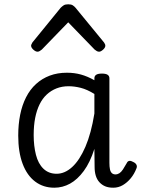

<svg xmlns="http://www.w3.org/2000/svg" viewBox="-20 -858 661 895"><path d="M233 17Q182 17 144 -11.5Q106 -40 85.5 -94.5Q65 -149 65 -226Q65 -278 74 -323Q83 -368 101.5 -404.5Q120 -441 148 -466.5Q176 -492 212 -505.5Q248 -519 292 -519Q327 -519 357.5 -510.5Q388 -502 420 -484V-493Q420 -504 428.5 -509.5Q437 -515 455 -515Q473 -515 481.5 -509.5Q490 -504 490 -493V-99Q490 -81 492.5 -69Q495 -57 501.5 -51Q508 -45 518 -45Q528 -45 536.5 -50.5Q545 -56 553 -68Q561 -80 571 -98Q575 -107 583 -108Q591 -109 601 -103Q612 -98 616 -90Q620 -82 616 -73Q606 -47 589.5 -27Q573 -7 552.5 5Q532 17 508 17Q486 17 470.5 10.5Q455 4 443.5 -8.5Q432 -21 426.5 -39Q421 -57 421 -80Q421 -100 420.5 -121Q420 -142 420 -164Q400 -101 370.5 -61Q341 -21 306.5 -2Q272 17 233 17ZM137 -228Q137 -178 147.5 -136.5Q158 -95 182.5 -71.5Q207 -48 244 -48Q282 -48 316.5 -79.5Q351 -111 378 -173.5Q405 -236 420 -329V-420Q386 -441 356.5 -448.5Q327 -456 300 -456Q269 -456 243.5 -446Q218 -436 198 -417.5Q178 -399 164.5 -371.5Q151 -344 144 -308.5Q137 -273 137 -228ZM155 -617Q146 -617 135.5 -626.5Q125 -636 125 -645Q125 -648 126.5 -651Q128 -654 131 -660L263 -822Q269 -828 276.5 -833Q284 -838 298 -838Q312 -838 319.5 -833Q327 -828 332 -822L465 -660Q469 -654 470 -651Q471 -648 471 -645Q471 -636 460.5 -626.5Q450 -617 442 -617Q436 -617 431 -620Q426 -623 421 -627L298 -754L175 -627Q170 -623 165 -620Q160 -617 155 -617Z"/></svg>

Font: Playwrite GB S Light
Style: Regular
Weight: 300
Designer: Veronika Burian, José Scaglione
Foundry: TypeTogether
Version: Version 1.002